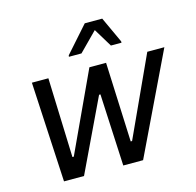

<svg xmlns="http://www.w3.org/2000/svg" viewBox="-105 -835 966 945"><g transform="rotate(-15 377.5 -362.5)"><path d="M107 0 80 -510H164L178 -105H185L373 -510H458L475 -105H482L668 -510H755L510 0H409L391 -367H384L209 0ZM289 -586 290 -593 407 -725H496L557 -593V-586H503L446 -680L353 -586Z"/></g></svg>

Font: Saira Semi Condensed
Style: Italic
Weight: 400
Width: 4
Italic angle: -12°
Designer: Hector Gatti with collaboration of the Omnibus-Type team
Foundry: Omnibus-Type
Version: Version 1.001; ttfautohint (v1.8)